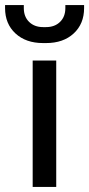

<svg xmlns="http://www.w3.org/2000/svg" viewBox="-53 -738 352 758"><path d="M76 -499H169V0H76ZM-33 -706V-718H41V-706Q41 -672 62 -651.5Q83 -631 117 -631H129Q163 -631 184 -651.5Q205 -672 205 -706V-718H279V-706Q279 -644 238 -606Q197 -568 129 -568H117Q49 -568 8 -606Q-33 -644 -33 -706Z"/></svg>

Font: Bai Jamjuree Medium
Style: Regular
Weight: 500
Version: Version 1.000; ttfautohint (v1.6)